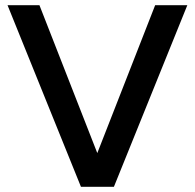

<svg xmlns="http://www.w3.org/2000/svg" viewBox="-20 -720 751 740"><path d="M292 0 9 -700H132L355 -130L578 -700H702L419 0Z"/></svg>

Font: Figtree SemiBold
Style: Regular
Weight: 600
Designer: Erik Kennedy
Foundry: Erik Kennedy
Version: Version 2.001; ttfautohint (v1.8.4.7-5d5b);gftools[0.9.27]